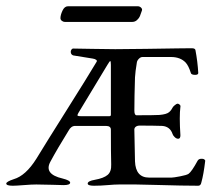

<svg xmlns="http://www.w3.org/2000/svg" viewBox="-24 -590 688 613"><path d="M193 -570H416Q422 -570 426.5 -565.5Q431 -561 429 -556Q425 -544 422.5 -538Q420 -532 413.5 -526Q407 -520 398 -520H183Q178 -520 173.5 -523.5Q169 -527 169 -532Q169 -542 175.5 -556Q182 -570 193 -570ZM330 -176Q330 -188 314 -188H216Q203 -188 195 -173Q159 -115 137 -74Q115 -34 176 -20Q200 -14 200 -7Q200 1 179 1Q175 1 143.5 0Q112 -1 92 -1Q77 -1 52 1Q27 3 17 3Q-4 3 -4 -4Q-4 -10 20 -18Q58 -29 92 -83Q123 -134 189.5 -239.5Q256 -345 284 -392Q287 -396 283 -399Q279 -402 272 -403L210 -413Q204 -415 202.5 -420.5Q201 -426 203.5 -430.5Q206 -435 210 -435Q221 -435 268 -434Q315 -433 344 -433Q384 -433 442.5 -434Q501 -435 541 -435.5Q581 -436 588 -436Q599 -436 600 -430Q607 -393 609 -357Q609 -351 599 -351Q586 -351 585 -358Q578 -380 569 -390Q552 -408 522 -408H431Q425 -408 419.5 -402.5Q414 -397 413 -391Q408 -361 407 -343Q405 -279 405 -237Q405 -222 412 -222Q468 -222 485 -223Q508 -225 516 -232Q523 -238 528 -248Q529 -250 534.5 -254.5Q540 -259 543 -259Q546 -259 549.5 -256Q553 -253 552 -249Q548 -219 552 -158Q552 -147 545 -147Q539 -147 533.5 -152.5Q528 -158 527 -162Q519 -186 494 -188Q465 -189 422 -189Q414 -189 409 -185Q404 -181 405 -173Q405 -151 407 -75Q409 -23 452 -23H524Q530 -23 551 -27Q572 -31 578 -35Q588 -42 607 -77Q611 -84 622 -83Q626 -83 629 -80.5Q632 -78 631 -75Q626 -33 619 -8Q617 3 609 3Q561 3 476.5 0.5Q392 -2 356 -1Q342 -1 319.5 1Q297 3 276 3Q256 3 256 -4Q256 -12 279 -16Q307 -21 319.5 -31.5Q332 -42 331 -65Q330 -101 330 -176ZM319 -383Q313 -373 226 -229Q222 -222 224 -220.5Q226 -219 235 -219H319Q323 -219 325 -219Q327 -219 328.5 -220Q330 -221 330 -223Q330 -225 330 -229V-383Q330 -395 328 -395Q326 -395 319 -383Z"/></svg>

Font: EB Garamond
Style: SC
Weight: 400
Version: Version 000.010